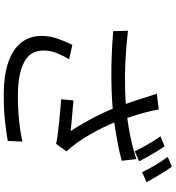

<svg xmlns="http://www.w3.org/2000/svg" viewBox="24 -926 951 1040"><g transform="rotate(90 500.0 -406.5)"><path d="M772.6 -822Q785.6 -804.6 800.4 -780Q815.2 -755.5 829.6 -730.2Q844 -704.9 854.2 -684.4L800.1 -660.3Q790.7 -680.7 776.8 -705.8Q762.9 -730.9 747.9 -755.9Q732.8 -780.9 718.8 -799.3ZM883.2 -861.5Q896.8 -843.1 912.4 -817.9Q928 -792.8 942.9 -767.9Q957.8 -743.1 967 -724.3L913.3 -700.2Q897.1 -733.6 874.5 -772.2Q851.9 -810.8 830 -838.8ZM513.3 -701.3Q508.5 -717.5 501.9 -738.7Q495.4 -759.9 488 -780L573.6 -790.5Q578.3 -761.7 587.6 -725.3Q596.8 -688.8 608.8 -651.3Q620.8 -613.8 632.2 -581.1Q655.2 -516.5 690.1 -452.1Q725 -387.6 756.6 -344Q766.9 -329.7 778 -316.4Q789 -303.1 800.3 -290.9L759.7 -234.2Q741.5 -238.8 712 -242.7Q682.5 -246.6 648 -250.2Q613.6 -253.7 579.6 -256.8Q545.6 -259.9 518.3 -261.7L524.2 -328.1Q552.7 -326.1 584.2 -323.2Q615.7 -320.3 644.2 -317.9Q672.7 -315.6 690.3 -313.4Q669.4 -345.1 645.3 -387Q621.2 -428.9 598.7 -475.3Q576.3 -521.6 559.4 -566.7Q543.4 -610.2 532.2 -644.2Q521 -678.2 513.3 -701.3ZM147.2 -623.5Q231 -614 309.6 -610Q388.2 -606 458.8 -607.9Q529.4 -609.8 586.1 -615.5Q626.2 -620.3 670.6 -627.5Q715 -634.7 759.4 -645.4Q803.7 -656.2 842.1 -669L851.3 -590.2Q816.1 -580 774.2 -571.5Q732.3 -563.1 690.3 -556.3Q648.3 -549.5 611.8 -545.1Q516.1 -534.3 398.9 -533.7Q281.7 -533 149.2 -543.6ZM301.6 -304.7Q279.7 -268.5 266.9 -235Q254.1 -201.5 254.1 -165.6Q254.1 -94.8 316.2 -61.8Q378.2 -28.8 489.7 -27.5Q566.1 -26.9 630.6 -33.6Q695 -40.3 747.4 -52.2L743.9 27.7Q697.2 35.9 633.2 42.8Q569.2 49.8 485.1 49.2Q390.7 48.6 321 25.7Q251.2 2.8 213.2 -43Q175.1 -88.8 175.1 -156.1Q175.1 -198 188.6 -238.3Q202.1 -278.6 223.4 -322.6Z"/></g></svg>

Font: Noto Sans TC
Style: Regular
Weight: 100
Designer: Ryoko NISHIZUKA 西塚涼子 (kana, bopomofo & ideographs); Paul D. Hunt (Latin, Greek & Cyrillic); Sandoll Communications 산돌커뮤니
Foundry: Adobe
Version: Version 2.004;hotconv 1.0.118;makeotfexe 2.5.65603